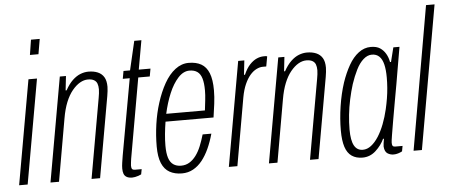

<svg xmlns="http://www.w3.org/2000/svg" viewBox="-50 -838 2267 964"><g transform="rotate(-5 1084.0 -355.5)"><path d="M122 -647 134 -723H178L165 -647ZM11 0 104 -526H147L54 0Z M169 0 262 -526H293L285 -454H290Q307 -485 326.5 -503.5Q346 -522 366.5 -530Q387 -538 407 -538Q434 -538 454 -529.5Q474 -521 485 -503Q496 -485 496 -454Q496 -444 494.5 -432.5Q493 -421 491 -408L419 0H376L447 -402Q449 -414 450.5 -424.5Q452 -435 452 -445Q452 -462 447.5 -474Q443 -486 431.5 -492.5Q420 -499 401 -499Q381 -499 361 -487.5Q341 -476 322 -453Q303 -430 289 -395.5Q275 -361 267 -314L212 0Z M580 11Q563 11 552.5 5Q542 -1 538 -12Q534 -23 534 -38Q534 -52 536.5 -68Q539 -84 542 -103L611 -487H576L583 -526H616L650 -672H686L660 -526H719L712 -487H654L583 -84Q582 -77 580.5 -65.5Q579 -54 579 -49Q579 -37 583 -32Q587 -27 597 -27H631L626 -1Q620 2 611.5 5Q603 8 594.5 9.5Q586 11 580 11Z M831 12Q795 12 769 -2.5Q743 -17 729.5 -49Q716 -81 716 -134Q716 -189 724 -245Q732 -301 748 -351Q765 -405 789 -447.5Q813 -490 844.5 -514Q876 -538 912 -538Q950 -538 975.5 -523.5Q1001 -509 1014 -476.5Q1027 -444 1027 -390Q1027 -357 1022.5 -322Q1018 -287 1013 -254H771Q766 -223 763 -192.5Q760 -162 760 -134Q760 -96 767.5 -72.5Q775 -49 791 -38Q807 -27 830 -27Q853 -27 871.5 -38Q890 -49 905 -69Q920 -89 931 -116Q942 -143 951 -174H995Q984 -134 968.5 -100Q953 -66 933 -41Q913 -16 887.5 -2Q862 12 831 12ZM778 -293H973Q976 -319 979 -344.5Q982 -370 982 -393Q982 -430 975 -453.5Q968 -477 952.5 -488Q937 -499 913 -499Q882 -499 855.5 -470Q829 -441 809.5 -394.5Q790 -348 778 -293Z M1068 0 1161 -526H1192L1184 -454H1189Q1203 -486 1220 -504Q1237 -522 1255 -530Q1273 -538 1291 -538Q1296 -538 1300 -538Q1304 -538 1308 -536L1299 -486H1281Q1266 -486 1249 -477.5Q1232 -469 1217 -451.5Q1202 -434 1190 -407Q1178 -380 1171 -342L1111 0Z M1270 0 1363 -526H1394L1386 -454H1391Q1408 -485 1427.5 -503.5Q1447 -522 1467.5 -530Q1488 -538 1508 -538Q1535 -538 1555 -529.5Q1575 -521 1586 -503Q1597 -485 1597 -454Q1597 -444 1595.5 -432.5Q1594 -421 1592 -408L1520 0H1477L1548 -402Q1550 -414 1551.5 -424.5Q1553 -435 1553 -445Q1553 -462 1548.5 -474Q1544 -486 1532.5 -492.5Q1521 -499 1502 -499Q1482 -499 1462 -487.5Q1442 -476 1423 -453Q1404 -430 1390 -395.5Q1376 -361 1368 -314L1313 0Z M1741 12Q1709 12 1687 -3Q1665 -18 1654.5 -50Q1644 -82 1644 -133Q1644 -192 1653.5 -254.5Q1663 -317 1681 -372Q1697 -419 1718.5 -457Q1740 -495 1768.5 -516.5Q1797 -538 1830 -538Q1859 -538 1876.5 -526.5Q1894 -515 1905 -496Q1916 -477 1920 -454H1925L1943 -526H1974L1954 -410Q1950 -384 1942.5 -342.5Q1935 -301 1926.5 -253.5Q1918 -206 1910.5 -162.5Q1903 -119 1898 -88.5Q1893 -58 1893 -50Q1893 -39 1896 -34Q1899 -29 1912 -29H1946L1941 -2Q1932 3 1920.5 6.5Q1909 10 1898 10Q1881 10 1867 1Q1853 -8 1851 -34Q1851 -42 1852.5 -51.5Q1854 -61 1856 -72L1852 -74Q1837 -41 1808 -14.5Q1779 12 1741 12ZM1746 -27Q1768 -27 1788 -42.5Q1808 -58 1825 -84.5Q1842 -111 1855.5 -146Q1869 -181 1878 -220Q1884 -246 1888.5 -273Q1893 -300 1895 -326.5Q1897 -353 1897 -378Q1897 -417 1890.5 -444Q1884 -471 1869.5 -485Q1855 -499 1832 -499Q1810 -499 1789.5 -481Q1769 -463 1753 -431Q1737 -399 1724 -360Q1713 -325 1704.5 -285.5Q1696 -246 1692 -208Q1688 -170 1688 -134Q1688 -79 1702.5 -53Q1717 -27 1746 -27Z M1999 0 2125 -723H2168L2041 0Z"/></g></svg>

Font: Archivo ExtraCondensed Thin
Style: Italic
Weight: 250
Width: 2
Italic angle: -10°
Designer: Hector Gatti
Foundry: Omnibus-Type
Version: Version 2.001